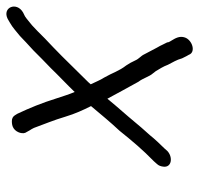

<svg xmlns="http://www.w3.org/2000/svg" viewBox="-31 -536 621 599"><g transform="rotate(-90 279.5 -236.5)"><path d="M520 -523 508 -516C492 -507 481 -496 467 -485C461 -480 455 -473 447 -466L422 -443C406 -427 383 -404 366 -388C344 -365 315 -338 292 -314C284 -333 279 -350 272 -371C258 -416 242 -455 224 -493L219 -501C215 -507 209 -510 201 -510C193 -510 185 -509 178 -504C165 -495 159 -474 167 -464L172 -455C175 -450 178 -446 180 -441C192 -408 204 -380 215 -343C224 -313 235 -289 248 -263C221 -231 200 -205 171 -174C138 -133 112 -102 76 -67L68 -58C62 -52 60 -45 59 -37C56 -11 89 -7 108 -25L116 -34C128 -46 146 -65 157 -79L181 -106C198 -127 232 -166 251 -188L271 -212C289 -178 306 -148 324 -115C335 -101 340 -81 350 -70L357 -61C364 -49 371 -39 377 -23C385 -7 392 3 397 21L404 35L408 42C416 65 454 53 462 30C468 13 459 -1 453 -11C452 -13 446 -21 447 -25L440 -39C438 -44 434 -51 430 -58C424 -69 416 -85 410 -96C404 -109 396 -112 390 -126C386 -135 381 -144 375 -153C357 -176 352 -196 337 -222C329 -234 323 -250 316 -264C320 -269 325 -274 329 -278C352 -302 382 -331 404 -354C420 -370 443 -392 459 -407L482 -430C489 -437 495 -442 500 -447L516 -460C520 -463 523 -466 528 -469L540 -475C575 -495 556 -541 520 -523Z"/></g></svg>

Font: Electronic
Style: It
Weight: 400
Version: Version 1.011